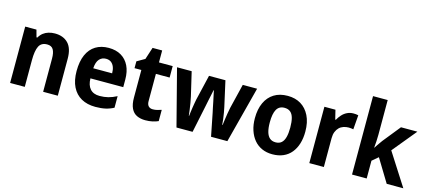

<svg xmlns="http://www.w3.org/2000/svg" viewBox="-58 -1273 3996 1797"><g transform="rotate(15 1940.0 -375.0)"><path d="M356 -556Q438 -556 485 -507.5Q532 -459 532 -358V0H390V-321Q390 -379 372.5 -408.5Q355 -438 313 -438Q256 -438 234 -394Q212 -350 212 -259V0H70V-546H179L198 -476H206Q222 -504 244.5 -521.5Q267 -539 296 -547.5Q325 -556 356 -556Z M878 -556Q949 -556 999 -526.5Q1049 -497 1076 -442Q1103 -387 1103 -309V-236H785Q786 -170 817.5 -134.5Q849 -99 909 -99Q954 -99 993 -109Q1032 -119 1074 -141V-29Q1037 -9 995 0.5Q953 10 898 10Q818 10 761 -22Q704 -54 673 -116Q642 -178 642 -269Q642 -363 670.5 -427Q699 -491 752 -523.5Q805 -556 878 -556ZM879 -451Q840 -451 815 -423Q790 -395 786 -334H969Q969 -369 959 -395Q949 -421 929.5 -436Q910 -451 879 -451Z M1423 -107Q1445 -107 1465 -112Q1485 -117 1506 -124V-15Q1483 -4 1451 3Q1419 10 1381 10Q1334 10 1298.5 -7Q1263 -24 1244 -63.5Q1225 -103 1225 -168V-435H1159V-501L1235 -545L1273 -662H1366V-546H1499V-435H1366V-170Q1366 -139 1381 -123Q1396 -107 1423 -107Z M1973 -222Q1969 -238 1963.5 -266Q1958 -294 1951.5 -325.5Q1945 -357 1939 -384Q1933 -411 1930 -427H1927Q1924 -411 1918 -383.5Q1912 -356 1905.5 -324.5Q1899 -293 1893.5 -265.5Q1888 -238 1884 -220L1838 0H1682L1541 -546H1683L1737 -316Q1743 -290 1748.5 -257Q1754 -224 1758.5 -191Q1763 -158 1765 -136H1768Q1770 -151 1772.5 -173.5Q1775 -196 1779 -220Q1783 -244 1786.5 -265Q1790 -286 1793 -300L1851 -546H2010L2065 -300Q2070 -279 2075 -248.5Q2080 -218 2084 -187.5Q2088 -157 2089 -135H2093Q2095 -155 2099.5 -185.5Q2104 -216 2109 -249Q2114 -282 2120 -308L2178 -546H2317L2175 0H2017Z M2857 -274Q2857 -210 2841 -158Q2825 -106 2794 -68Q2763 -30 2717 -10Q2671 10 2612 10Q2556 10 2511 -10Q2466 -30 2434.5 -67.5Q2403 -105 2385.5 -157.5Q2368 -210 2368 -275Q2368 -362 2397 -425Q2426 -488 2480.5 -522Q2535 -556 2613 -556Q2686 -556 2740 -523.5Q2794 -491 2825.5 -428Q2857 -365 2857 -274ZM2513 -273Q2513 -218 2523.5 -181Q2534 -144 2556 -125Q2578 -106 2613 -106Q2648 -106 2669.5 -125Q2691 -144 2701 -181.5Q2711 -219 2711 -274Q2711 -330 2701 -367Q2691 -404 2669 -422Q2647 -440 2612 -440Q2560 -440 2536.5 -398.5Q2513 -357 2513 -273Z M3248 -556Q3259 -556 3272.5 -555Q3286 -554 3296 -551L3285 -412Q3277 -414 3264.5 -415.5Q3252 -417 3240 -417Q3214 -417 3190 -409Q3166 -401 3148.5 -384Q3131 -367 3120.5 -341Q3110 -315 3110 -279V0H2969V-546H3076L3098 -456H3104Q3118 -482 3139 -505.5Q3160 -529 3188 -542.5Q3216 -556 3248 -556Z M3525 -423Q3525 -391 3523 -359.5Q3521 -328 3518 -297H3520Q3529 -311 3538 -324.5Q3547 -338 3556.5 -351Q3566 -364 3575 -377L3711 -546H3870L3679 -314L3880 0H3719L3584 -222L3525 -172V0H3383V-760H3525Z"/></g></svg>

Font: Noto Sans SemiCondensed
Style: Regular
Weight: 400
Width: 4
Version: Version 2.013